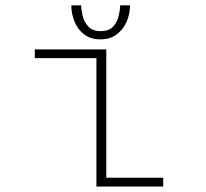

<svg xmlns="http://www.w3.org/2000/svg" viewBox="-20 -680 750 700"><path d="M367.5 -32H575V0H331.5V-468H107V-500H367.5ZM454 -660.5Q454 -629.5 441.8 -601Q429.5 -572.5 405.5 -554.5Q381.5 -536.5 346 -536.5Q310.5 -536.5 287 -554.5Q263.5 -572.5 251.8 -601Q240 -629.5 240 -660.5H276Q276 -645 281.2 -622.8Q286.5 -600.5 301.8 -583.5Q317 -566.5 347 -566.5Q377.5 -566.5 392.8 -583.5Q408 -600.5 413 -622.8Q418 -645 418 -660.5Z"/></svg>

Font: League Mono Thin
Style: Regular
Weight: 100
Width: 6
Designer: Tyler Finck
Foundry: The League of Moveable Type / Tyler Finck
Version: Version 2.300;RELEASE